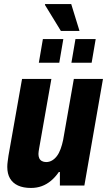

<svg xmlns="http://www.w3.org/2000/svg" viewBox="-20 -917 531 949"><path d="M133 12Q95 12 69 0Q43 -12 29.5 -35Q16 -58 16 -92Q16 -105 18 -119Q20 -133 22 -148L89 -527H234L173 -181Q172 -174 171 -168Q170 -162 170 -156Q170 -144 174 -135Q178 -126 187 -121Q196 -116 208 -116Q224 -116 237.5 -124Q251 -132 261.5 -146Q272 -160 279.5 -180.5Q287 -201 292 -225L345 -527H489L397 0H276V-67H271Q253 -41 232 -23.5Q211 -6 186.5 3Q162 12 133 12ZM172 -607 192 -724H293L273 -607ZM333 -607 353 -724H453L433 -607ZM281 -764 202 -893 203 -897H332L373 -764Z"/></svg>

Font: Archivo Condensed ExtraBold
Style: Italic
Weight: 800
Width: 3
Italic angle: -10°
Designer: Hector Gatti
Foundry: Omnibus-Type
Version: Version 2.001